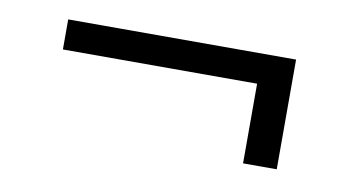

<svg xmlns="http://www.w3.org/2000/svg" viewBox="-36 -448 617 329"><g transform="rotate(10 273.0 -283.5)"><path d="M457.5 -379.4V-188.5H398.9V-327.1H61V-379.4Z"/></g></svg>

Font: Vazirmatn UI FD ExtraLight
Style: Regular
Weight: 200
Designer: Saber Rastikerdar
Foundry: Saber Rastikerdar
Version: Version 33.003